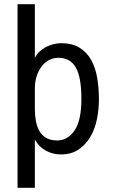

<svg xmlns="http://www.w3.org/2000/svg" viewBox="-20 -746 540 920"><path d="M147 -224Q147 -196 151.5 -169Q156 -142 167.5 -120.5Q179 -99 200 -86Q221 -73 254 -73Q304 -73 337 -120.5Q370 -168 370 -272Q370 -377 343 -423Q316 -469 260 -469Q236 -469 215.5 -458.5Q195 -448 180 -428.5Q165 -409 156 -382Q147 -355 147 -322ZM271 -6Q232 -6 199 -24.5Q166 -43 148 -76H147V154H64V-726H147V-470H148Q155 -485 168.5 -498Q182 -511 199 -520Q216 -529 235 -534Q254 -539 272 -539Q327 -539 362 -517Q397 -495 417.5 -457.5Q438 -420 446 -371.5Q454 -323 454 -269Q454 -222 444.5 -175Q435 -128 413 -90.5Q391 -53 356.5 -29.5Q322 -6 271 -6Z"/></svg>

Font: D2Coding ligature
Style: Regular
Weight: 400
Monospace: yes
Designer: Yong-Rak Park; Jeong-Hwan Yoon; Sang-Min Lee;
Foundry: NHN Corporation
Version: Version 1.3.2; Build 20180524